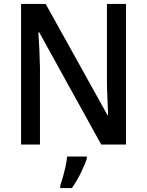

<svg xmlns="http://www.w3.org/2000/svg" viewBox="-20 -734 746 975"><path d="M620 0H494L179 -570H175Q178 -527 180 -480.5Q182 -434 183 -388V0H87V-714H212L526 -149H529Q528 -188 525.5 -236Q523 -284 523 -327V-714H620ZM421 71Q411 102 390 145Q369 188 345 221H286V209Q292 191 299.5 164.5Q307 138 313 110Q319 82 321 61H421Z"/></svg>

Font: Noto Sans Malayalam SemiCondensed Medium
Style: Regular
Weight: 500
Width: 4
Designer: Jelle Bosma - Monotype Design Team
Foundry: Monotype Imaging Inc.
Version: Version 2.104; ttfautohint (v1.8.4.7-5d5b)